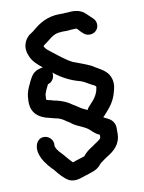

<svg xmlns="http://www.w3.org/2000/svg" viewBox="-93 -702 739 986"><g transform="rotate(-10 276.0 -208.5)"><path d="M143 -213V-222C144 -227 144 -233 144 -239C144 -240 144 -241 145 -242C151 -261 157 -272 166 -290C187 -295 203 -317 199 -343C198 -344 198 -344 198 -345C235 -315 281 -289 334 -276C355 -269 371 -256 390 -247C396 -244 408 -240 408 -232C407 -226 405 -220 404 -213C397 -190 384 -172 369 -157C360 -145 349 -138 343 -124L329 -131C311 -138 302 -147 287 -156C276 -162 269 -167 257 -175C236 -188 206 -198 177 -203C176 -204 166 -207 164 -207C156 -208 150 -210 143 -213ZM351 -546C360 -548 363 -543 367 -539C375 -529 383 -522 392 -514C412 -498 441 -501 457 -519C474 -538 470 -568 452 -583C438 -595 427 -608 412 -620C388 -637 360 -639 323 -635C318 -635 312 -635 306 -634H288C225 -634 182 -608 148 -579C137 -569 129 -565 116 -556C90 -534 75 -496 92 -455C104 -420 130 -400 155 -379C152 -379 148 -379 145 -378C119 -372 103 -363 88 -336C81 -324 77 -315 74 -308C65 -290 55 -267 53 -243C53 -238 53 -233 52 -228V-209C55 -160 85 -136 125 -123L141 -119C157 -115 168 -111 185 -108C200 -104 212 -97 223 -89C232 -82 243 -78 251 -70C277 -50 317 -42 340 -19C352 -7 366 5 383 12V24C382 27 381 29 380 32C368 44 350 53 336 64C315 77 301 87 285 107L267 113C253 118 241 120 228 126C227 126 225 126 222 127C216 121 211 115 206 110L192 94C187 87 181 81 175 74C169 69 156 54 152 47L147 37C146 34 145 32 144 29V25C148 -1 127 -23 105 -26C63 -32 44 13 56 53C66 88 88 115 110 139C115 143 119 147 122 151C139 173 163 201 188 214C217 227 247 215 270 207C305 195 334 191 355 165C362 157 365 154 373 149C381 143 393 134 403 128C438 107 474 77 474 21V-6C475 -32 459 -51 442 -60L422 -70L416 -73C424 -81 430 -89 438 -97C462 -124 482 -152 492 -192C497 -210 502 -228 498 -250C487 -306 443 -317 403 -344C374 -358 341 -369 310 -381C273 -400 244 -426 212 -450C199 -461 184 -469 177 -487C180 -490 184 -493 187 -495C213 -511 235 -542 277 -542C280 -543 284 -543 289 -543H310C324 -544 335 -546 351 -546Z"/></g></svg>

Font: Dictator
Style: Regular
Weight: 500
Version: Version MIL.1277